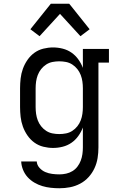

<svg xmlns="http://www.w3.org/2000/svg" viewBox="-20 -781 640 1024"><path d="M297 223Q274 223 251 220.5Q228 218 206 211.5Q184 205 163.5 193Q143 181 127.5 164Q112 147 103 125Q94 103 93 80H176Q177 99 190.5 114Q204 129 221.5 136.5Q239 144 258.5 146.5Q278 149 297 149Q315 149 333 145Q351 141 366.5 131.5Q382 122 393 107.5Q404 93 410.5 76Q417 59 419.5 41Q422 23 422 5V-101Q413 -77 397.5 -55.5Q382 -34 361 -19.5Q340 -5 314.5 1.5Q289 8 263 8Q237 8 211 1.5Q185 -5 163.5 -20.5Q142 -36 126.5 -58.5Q111 -81 102 -106Q93 -131 90 -157.5Q87 -184 87 -210V-310Q87 -336 90 -362.5Q93 -389 102 -414Q111 -439 126.5 -461.5Q142 -484 163.5 -499.5Q185 -515 211 -521.5Q237 -528 263 -528Q289 -528 314.5 -521.5Q340 -515 361 -500.5Q382 -486 397.5 -464.5Q413 -443 422 -419V-520H561V-447H505V5Q505 34 500.5 62Q496 90 484 116Q472 142 452.5 163.5Q433 185 407.5 198.5Q382 212 354 217.5Q326 223 297 223ZM296 -66Q314 -66 332 -69.5Q350 -73 365.5 -83Q381 -93 392.5 -107.5Q404 -122 410.5 -139Q417 -156 419.5 -174Q422 -192 422 -210V-310Q422 -328 419.5 -346Q417 -364 410.5 -381Q404 -398 392.5 -412.5Q381 -427 365.5 -437Q350 -447 332 -450.5Q314 -454 296 -454Q278 -454 260 -450.5Q242 -447 226.5 -437Q211 -427 199.5 -412.5Q188 -398 181.5 -381Q175 -364 172.5 -346Q170 -328 170 -310V-210Q170 -192 172.5 -174Q175 -156 181.5 -139Q188 -122 199.5 -107.5Q211 -93 226.5 -83Q242 -73 260 -69.5Q278 -66 296 -66ZM191 -588 142 -625 251 -761H349L355 -754L458 -625L409 -588L300 -707Z"/></svg>

Font: Iosevka Etoile
Style: Regular
Weight: 400
Designer: Belleve Invis
Foundry: Belleve Invis
Version: Version 33.2.4